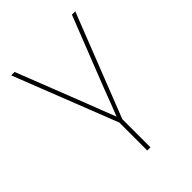

<svg xmlns="http://www.w3.org/2000/svg" viewBox="-213 -642 951 951"><g transform="rotate(-45 262.5 -166.0)"><path d="M252.9 11.7 38.1 -535.6H62L207.5 -164.1Q222.2 -127 236.3 -89.4Q250.5 -51.8 265.6 -14.6H259.8Q274.9 -51.8 289.1 -89.4Q303.2 -127 317.4 -164.1L463.4 -535.6H486.8L272 11.7ZM251.5 204.1V-3.9H273.9V204.1Z"/></g></svg>

Font: Inter 20pt Thin
Style: Regular
Weight: 250
Version: Version 4.001;git-66647c0bb